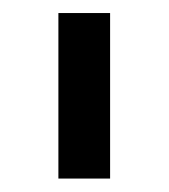

<svg xmlns="http://www.w3.org/2000/svg" viewBox="-20 -747 256 290"><path d="M146.3 -727.3V-477.3H68.2V-727.3Z"/></svg>

Font: Interface
Style: Regular
Weight: 400
Designer: Rasmus Andersson
Foundry: rsms
Version: Version 1.8